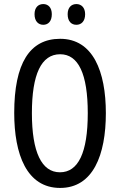

<svg xmlns="http://www.w3.org/2000/svg" viewBox="-20 -915 590 945"><path d="M150 -845C150 -810 169 -793 193 -793C217 -793 235 -810 235 -845C235 -878 217 -895 193 -895C169 -895 150 -879 150 -845ZM313 -845C313 -810 331 -793 356 -793C380 -793 399 -810 399 -845C399 -878 380 -895 356 -895C332 -895 313 -879 313 -845ZM501 -358C501 -563 438 -724 276 -724C126 -724 50 -603 50 -359C50 -156 111 10 276 10C438 10 501 -152 501 -358ZM137 -358C137 -549 183 -648 276 -648C366 -648 412 -551 412 -358C412 -163 365 -67 275 -67C185 -67 137 -166 137 -358Z"/></svg>

Font: Noto Sans Myanmar UI ExtraCondensed
Style: Regular
Weight: 400
Width: 2
Designer: Monotype Design Team
Foundry: Monotype Imaging Inc.
Version: Version 2.103